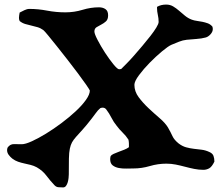

<svg xmlns="http://www.w3.org/2000/svg" viewBox="-20 -736 963 840"><path d="M667 -706Q684 -716 707 -716Q724 -716 737.5 -708Q751 -700 763.5 -689Q776 -678 789.5 -667Q803 -656 819 -650Q830 -646 842 -644.5Q854 -643 866 -640.5Q878 -638 889 -634Q900 -630 909 -620Q910 -617 910.5 -614.5Q911 -612 911 -609Q911 -597 901 -586Q891 -575 880 -572Q862 -567 839 -565.5Q816 -564 797 -562Q779 -560 763 -553.5Q747 -547 730 -540Q716 -534 689 -511.5Q662 -489 635 -461.5Q608 -434 588 -407Q568 -380 568 -365Q568 -336 586.5 -311Q605 -286 629.5 -263Q654 -240 678.5 -219Q703 -198 715 -178Q727 -157 734.5 -140.5Q742 -124 762 -108Q778 -96 794.5 -91.5Q811 -87 828 -85Q845 -83 862 -81Q879 -79 896 -71Q910 -65 914 -54Q918 -43 918 -29Q907 -6 895 0.5Q883 7 870 7Q850 7 830 3Q810 -1 789.5 -6.5Q769 -12 749 -16Q729 -20 708 -20Q671 -20 635.5 -9.5Q600 1 564 1Q551 1 533.5 1.5Q516 2 500 -1Q484 -4 473 -12.5Q462 -21 462 -40Q462 -45 464 -53Q467 -58 476.5 -62.5Q486 -67 498.5 -71.5Q511 -76 523.5 -81Q536 -86 544 -92V-108Q544 -115 542 -125Q531 -142 517 -155.5Q503 -169 491 -185Q477 -202 467.5 -221Q458 -240 445 -257Q439 -265 429 -265Q425 -265 419 -263Q408 -254 399 -241Q390 -228 381 -217Q357 -186 340.5 -168Q324 -150 312.5 -137Q301 -124 295 -113Q289 -102 285.5 -85.5Q282 -69 281.5 -42.5Q281 -16 281 27Q281 33 280 42.5Q279 52 276.5 61Q274 70 269 77Q264 84 256 84Q243 84 234.5 83Q226 82 219 75Q199 54 183 32.5Q167 11 141 -4Q128 -11 114 -14.5Q100 -18 86 -21Q72 -24 59 -28.5Q46 -33 34 -42Q25 -49 18 -58.5Q11 -68 11 -79Q11 -84 13 -90Q24 -106 41.5 -105.5Q59 -105 75 -105Q91 -105 119.5 -118Q148 -131 181.5 -151.5Q215 -172 249 -197.5Q283 -223 311 -249Q339 -275 356 -299Q373 -323 373 -340Q371 -345 356.5 -366Q342 -387 321 -415Q300 -443 275.5 -474.5Q251 -506 229 -533.5Q207 -561 191 -580.5Q175 -600 170 -604Q158 -613 144.5 -617Q131 -621 117.5 -624Q104 -627 90.5 -631Q77 -635 66 -644Q63 -650 63 -658Q63 -664 64 -669.5Q65 -675 66 -681Q76 -686 87 -691.5Q98 -697 109 -697Q147 -697 186 -689.5Q225 -682 266 -682Q305 -682 341 -693Q377 -704 413 -704Q430 -704 441.5 -696Q453 -688 453 -669Q453 -651 443.5 -642.5Q434 -634 423 -628.5Q412 -623 402.5 -617Q393 -611 393 -598Q393 -588 407 -561Q421 -534 439.5 -505.5Q458 -477 476 -455Q494 -433 501 -433Q506 -433 510 -434Q517 -441 532.5 -456.5Q548 -472 566 -492.5Q584 -513 603 -535.5Q622 -558 638 -578.5Q654 -599 664 -615.5Q674 -632 674 -640Q674 -656 670.5 -671Q667 -686 667 -701Z"/></svg>

Font: CAT Altenglisch
Style: Regular
Weight: 400
Designer: Peter Wiegel
Foundry: Peter Wiegel, CAT Fonts
Version: Version 1.000